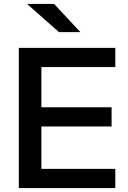

<svg xmlns="http://www.w3.org/2000/svg" viewBox="-20 -959 653 979"><path d="M568 0H76V-715H568V-617H191V-98H568ZM549 -314H181V-412H549ZM281 -795 118 -939H256L390 -795Z"/></svg>

Font: Wix Madefor Display SemiBold
Style: Regular
Weight: 600
Designer: Dalton Maag Ltd
Foundry: Dalton Maag Ltd
Version: Version 3.100